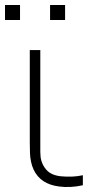

<svg xmlns="http://www.w3.org/2000/svg" viewBox="-39 -740 361 767"><path d="M161 -660V-720H221V-660ZM-19 -660V-720H41V-660ZM197 5Q160.5 0.5 134.8 -16.2Q109 -33 95 -63Q88 -78.5 84.8 -94.8Q81.5 -111 80.8 -127.2Q80 -143.5 80 -171Q80 -173 80 -175Q80 -177 80 -179V-540H122V-179V-158Q121.5 -128.5 123.2 -112.8Q125 -97 133 -81Q144 -60 160.5 -49.5Q177 -39 202 -36Q251.5 -31 292 -40V0Q268 5.5 243.2 6.8Q218.5 8 197 5Z"/></svg>

Font: Manrope
Style: Regular
Weight: 400
Designer: Mikhail Sharanda
Foundry: Mikhail Sharanda
Version: Version 4.503